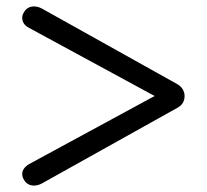

<svg xmlns="http://www.w3.org/2000/svg" viewBox="-20 -550 643 596"><path d="M86 26Q65 26 55 9Q49 0 49 -10Q49 -28 71 -41L460 -252L71 -463Q49 -474 49 -495Q49 -504 55 -513Q65 -530 86 -530Q97 -530 109 -524L530 -289Q541 -283 547 -273Q553 -263 553 -252Q553 -227 530 -215L109 20Q97 26 86 26Z"/></svg>

Font: Kodchasan
Style: Regular
Weight: 400
Version: Version 1.000; ttfautohint (v1.6)